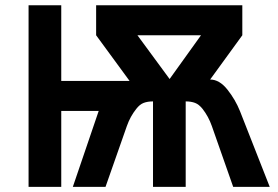

<svg xmlns="http://www.w3.org/2000/svg" viewBox="-20 -726 1080 746"><path d="M1028 0H886L803 -236.5Q790 -273.5 767 -303Q753 -320.5 737.8 -326.2Q722.5 -332 701.5 -332V0H574.5V-332Q553.5 -332 538.2 -326.2Q523 -320.5 509.5 -303Q486 -273.5 473 -236.5L390 0H263L363.5 -295H218V0H91V-705.5H218V-411.5H483.5L353.5 -589V-705.5H921.5V-589L796.5 -417Q832.5 -417 863.5 -378Q894.5 -339 912.5 -294ZM639 -419 761 -589H514Z"/></svg>

Font: Acari Sans
Style: Bold
Weight: 700
Designer: Alfredo Marco Pradil and Stefan Peev (font) & Cristiano Sobral (main changes)
Foundry: Alfredo Marco Pradil and Stefan Peev (font) & Cristiano Sobral (main changes)
Version: Version 1.063; ttfautohint (v1.8.3)